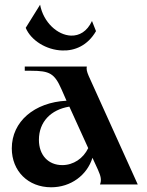

<svg xmlns="http://www.w3.org/2000/svg" viewBox="-20 -782 623 814"><path d="M404 0H564L356 -460C348 -479 346 -488 348 -500H85V-482H112C191 -482 211 -470 240 -405L262 -355C126 -348 30 -267 30 -153C30 -57 99 12 197 12C280 12 349 -39 372 -113L395 -63C408 -34 411 -19 404 0ZM150 -762 89 -664C111 -611 176 -570 244 -568C297 -566 352 -589 387 -650L370 -693C349 -648 316 -630 281 -631C224 -633 164 -687 150 -762ZM145 -189C145 -265 195 -317 274 -330L354 -154C333 -110 291 -82 244 -82C185 -82 145 -124 145 -189Z"/></svg>

Font: Sinistre
Style: Bold
Weight: 700
Designer: Jules Durand
Foundry: Collletttivo
Version: Version 69.420;Glyphs 3.2 (3217)